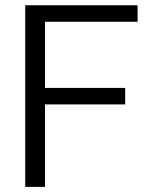

<svg xmlns="http://www.w3.org/2000/svg" viewBox="-20 -728 579 748"><path d="M78.2 -707.5H516V-643.2H155.3V-385.5H467.7V-321.2H155.3V0H78.2Z"/></svg>

Font: FreesentationVF
Style: Regular
Weight: 400
Designer: glyphs from Roboto by Christian Robertson / Hangul glyphs from Noto Sans CJK(Source Han Sans) by Jang Soo-young and Kang
Foundry: PT&
Version: Version 2.001;Glyphs 3.3.1 (3343)